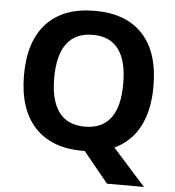

<svg xmlns="http://www.w3.org/2000/svg" viewBox="-59 -780 914 1004"><g transform="rotate(5 398.0 -277.5)"><path d="M737.8 -357.9C737.8 -476.6 709 -567.4 650.9 -630.4C592.8 -693.4 508.8 -725.1 398.9 -725.1C289.1 -725.1 205.1 -693.8 146.5 -631.3C87.4 -568.4 58.1 -477.5 58.1 -358.9C58.1 -240.2 87.4 -148.9 146 -85.4C204.6 -22 288.6 9.8 397.9 9.8H409.2L540 169.9H733.9L562 -22C677.2 -74.7 737.8 -189.9 737.8 -357.9ZM216.8 -357.9C216.8 -517.6 278.3 -599.1 398.9 -599.1C519 -599.1 579.1 -518.6 579.1 -357.9C579.1 -197.3 518.6 -117.2 397.9 -117.2C277.3 -117.2 216.8 -198.2 216.8 -357.9Z"/></g></svg>

Font: Sahel
Style: Bold
Weight: 700
Foundry: Saber Rastikerdar (saber.rastikerdar@gmail.com)
Version: Version 3.4.0